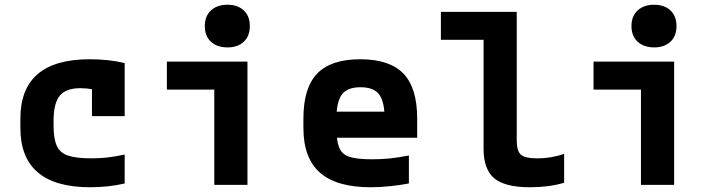

<svg xmlns="http://www.w3.org/2000/svg" viewBox="-20 -780 3040 810"><path d="M361 10Q66 10 66 -240V-280Q66 -530 358 -530Q439 -530 506 -514V-290H368V-495L424 -390Q401 -398 373 -403Q345 -408 319 -408Q258 -408 232 -376Q206 -344 206 -270V-250Q206 -195 219.5 -165Q233 -135 267.5 -123.5Q302 -112 365 -112Q402 -112 432.5 -115.5Q463 -119 506 -128V-6Q472 2 435 6Q398 10 361 10Z M884 0V-402H684V-520H1024V0ZM940 -580Q896 -580 870 -604Q844 -628 844 -670Q844 -712 870 -736Q896 -760 939 -760Q983 -760 1008.5 -736Q1034 -712 1034 -670Q1034 -628 1008.5 -604Q983 -580 940 -580Z M1544 10Q1400 10 1330 -51.5Q1260 -113 1260 -240V-280Q1260 -409 1318 -469.5Q1376 -530 1500 -530Q1624 -530 1682 -469.5Q1740 -409 1740 -280V-199H1338V-309H1636L1603 -274Q1603 -350 1580 -381Q1557 -412 1501 -412Q1445 -412 1422 -381Q1399 -350 1399 -274V-246Q1399 -188 1410.5 -158.5Q1422 -129 1454 -118.5Q1486 -108 1549 -108Q1584 -108 1618.5 -111Q1653 -114 1705 -124V-6Q1668 1 1625.5 5.5Q1583 10 1544 10Z M2216 10Q2111 10 2065.5 -27.5Q2020 -65 2020 -153V-612H1840V-730H2160V-187Q2160 -143 2177.5 -127.5Q2195 -112 2244 -112Q2277 -112 2306 -117Q2335 -122 2360 -131V-9Q2326 1 2290 5.5Q2254 10 2216 10Z M2684 0V-402H2484V-520H2824V0ZM2740 -580Q2696 -580 2670 -604Q2644 -628 2644 -670Q2644 -712 2670 -736Q2696 -760 2739 -760Q2783 -760 2808.5 -736Q2834 -712 2834 -670Q2834 -628 2808.5 -604Q2783 -580 2740 -580Z"/></svg>

Font: M PLUS Code Latin Expanded
Style: Bold
Weight: 700
Width: 7
Designer: Coji Morishita
Foundry: UNDERFOREST DESIGN
Version: Version 1.002; ttfautohint (v1.8.3)